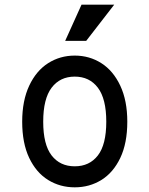

<svg xmlns="http://www.w3.org/2000/svg" viewBox="-20 -790 640 822"><path d="M300 -462Q237 -462 201 -414.5Q165 -367 165 -269Q165 -171 201 -124.5Q237 -78 300 -78Q363 -78 399 -124.5Q435 -171 435 -269Q435 -367 399 -414.5Q363 -462 300 -462ZM300 -552Q363 -552 414 -519.5Q465 -487 495 -423Q525 -359 525 -269Q525 -177 495 -114Q465 -51 414 -19.5Q363 12 300 12Q237 12 186 -19.5Q135 -51 105 -114Q75 -177 75 -269Q75 -359 105 -423Q135 -487 186 -519.5Q237 -552 300 -552ZM469 -770 349 -615H259L329 -770Z"/></svg>

Font: Fliege Mono Thin
Style: Regular
Weight: 100
Version: Version 0.020;Glyphs 3.3 (3306)